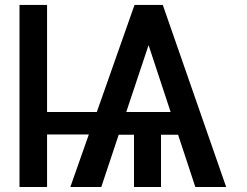

<svg xmlns="http://www.w3.org/2000/svg" viewBox="-20 -747 986 767"><path d="M168 -727.3H57.9V0H168V-209.9H334.9L261 0H384.6L454.2 -208.8H515.3V0H623.2V-208.8H691.4L760.3 0H883.5L630.3 -727.3H517.4L366.8 -299.7H168ZM484.4 -299.7 573.5 -566.8 661.6 -299.7Z"/></svg>

Font: Magic Ui Pro Medium
Style: Regular
Weight: 500
Designer: Stefan Endress, Andreas Faust
Version: Version 1.000;FEAKit 1.0